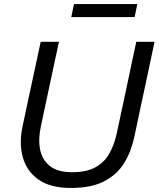

<svg xmlns="http://www.w3.org/2000/svg" viewBox="-20 -920 786 951"><path d="M331.5 11Q229 11 170.2 -30.8Q111.5 -72.5 92.8 -141.8Q74 -211 91.5 -292.5Q97.5 -322.5 108 -370.8Q118.5 -419 130 -473.5Q144.5 -541 156.8 -597.5Q169 -654 181.5 -713H272Q259.5 -654 247.2 -597.5Q235 -541 220.5 -473L182 -292Q168.5 -228.5 179 -177.8Q189.5 -127 228 -97Q266.5 -67 337.5 -67Q408 -67 452.2 -91.2Q496.5 -115.5 521 -158.5Q545.5 -201.5 558 -258L604 -473Q618 -540.5 630.2 -597.2Q642.5 -654 655 -713H745.5Q733 -654 721 -597.5Q709 -541 694.5 -473Q684.5 -427.5 675 -382.5Q665.5 -337.5 657.8 -300.5Q650 -263.5 645 -241Q630 -169.5 595 -112.5Q560 -55.5 496.2 -22.2Q432.5 11 331.5 11ZM333 -835.5 346.5 -900H660L647 -835.5Z"/></svg>

Font: Commissioner
Style: Italic
Weight: 400
Italic angle: -12°
Designer: Kostas Bartsokas
Foundry: Kostas Bartsokas
Version: Version 1.000; ttfautohint (v1.8.3)